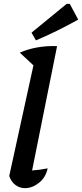

<svg xmlns="http://www.w3.org/2000/svg" viewBox="-20 -971 427 999"><path d="M228 -95Q218 -48 183 -20Q148 8 110 8Q83 8 61 -8Q39 -24 28 -55L154 -631L83 -697Q126 -716 175.5 -724.5Q225 -733 277 -731L147 -84Q189 -87 228 -95ZM167 -761 144 -801 327 -951H343L387 -869Q333 -839 278.5 -812Q224 -785 167 -761Z"/></svg>

Font: Piazzolla SemiBold
Style: Italic
Weight: 600
Italic angle: -11.3°
Designer: Juan Pablo del Peral
Foundry: Huerta Tipografica
Version: Version 1.330